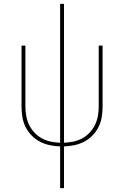

<svg xmlns="http://www.w3.org/2000/svg" viewBox="-20 -755 640 990"><path d="M290 215V0Q263 -1 236.5 -6.5Q210 -12 186 -24.5Q162 -37 143 -56.5Q124 -76 112 -100Q100 -124 95.5 -151Q91 -178 91 -205V-520H111V-205Q111 -180 115.5 -156Q120 -132 130.5 -110.5Q141 -89 158 -71Q175 -53 196 -41.5Q217 -30 241 -25Q265 -20 290 -19V-735H310V-19Q335 -20 359 -25Q383 -30 404 -41.5Q425 -53 442 -71Q459 -89 469.5 -110.5Q480 -132 484.5 -156Q489 -180 489 -205V-520H509V-205Q509 -178 504.5 -151Q500 -124 488 -100Q476 -76 457 -56.5Q438 -37 414 -24.5Q390 -12 363.5 -6.5Q337 -1 310 0V215Z"/></svg>

Font: Iosevka SS04 Thin Extended
Style: Regular
Weight: 100
Width: 7
Monospace: yes
Designer: Belleve Invis
Foundry: Belleve Invis
Version: Version 19.0.0; ttfautohint (v1.8.4)